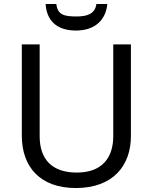

<svg xmlns="http://www.w3.org/2000/svg" viewBox="-20 -938 771 968"><path d="M521 -918H466C459 -866 417 -855 365 -855C304 -855 270 -863 264 -918H210C215 -836 264 -784 363 -784C459 -784 514 -838 521 -918ZM640 -252V-714H551V-252C551 -144 496 -68 367 -68C242 -68 180 -135 180 -251V-714H90V-254C90 -95 184 10 362 10C551 10 640 -104 640 -252Z"/></svg>

Font: Noto Sans Buginese
Style: Regular
Weight: 400
Designer: Monotype Design Team
Foundry: Monotype Imaging Inc.
Version: Version 2.002